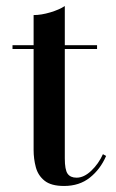

<svg xmlns="http://www.w3.org/2000/svg" viewBox="-20 -610 386 637"><path d="M192.5 7Q149.5 7 127.8 -10.5Q106 -28 98.8 -55.5Q91.5 -83 91.5 -112.5V-560Q117 -560 147 -569Q177 -578 195 -590V-84.5Q195 -47 204.2 -33.8Q213.5 -20.5 234 -20.5Q258.5 -20.5 282.8 -43.5Q307 -66.5 321.5 -98.5L332 -92.5Q313 -48.5 278.2 -20.8Q243.5 7 192.5 7ZM21.5 -447.5V-460H302V-447.5Z"/></svg>

Font: Bodoni Moda 18pt Medium
Style: Regular
Weight: 500
Designer: Owen Earl
Foundry: indestructible type
Version: Version 2.004